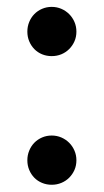

<svg xmlns="http://www.w3.org/2000/svg" viewBox="-20 -516 294 544"><path d="M57.5 -62Q57.5 -76.5 62.8 -89.2Q68 -102 77.2 -111.5Q86.5 -121 99.2 -126.5Q112 -132 126.5 -132Q141 -132 153.8 -126.5Q166.5 -121 176 -111.5Q185.5 -102 191 -89.2Q196.5 -76.5 196.5 -62Q196.5 -47 191 -34.5Q185.5 -22 176 -12.5Q166.5 -3 153.8 2.2Q141 7.5 126.5 7.5Q112 7.5 99.2 2.2Q86.5 -3 77.2 -12.5Q68 -22 62.8 -34.5Q57.5 -47 57.5 -62ZM57.5 -426.5Q57.5 -441 62.8 -453.8Q68 -466.5 77.2 -476Q86.5 -485.5 99.2 -491Q112 -496.5 126.5 -496.5Q141 -496.5 153.8 -491Q166.5 -485.5 176 -476Q185.5 -466.5 191 -453.8Q196.5 -441 196.5 -426.5Q196.5 -411.5 191 -399Q185.5 -386.5 176 -377Q166.5 -367.5 153.8 -362.2Q141 -357 126.5 -357Q112 -357 99.2 -362.2Q86.5 -367.5 77.2 -377Q68 -386.5 62.8 -399Q57.5 -411.5 57.5 -426.5Z"/></svg>

Font: LatoLatin Semibold
Style: Regular
Weight: 600
Designer: Lukasz Dziedzic with Adam Twardoch and Botio Nikoltchev
Foundry: tyPoland Lukasz Dziedzic
Version: Version 2.015; 2015-08-06; http://www.latofonts.com/